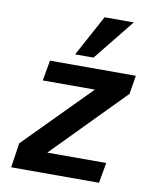

<svg xmlns="http://www.w3.org/2000/svg" viewBox="-89 -876 777 945"><g transform="rotate(10 300.0 -403.5)"><path d="M50.5 -123 371.5 -448H111L129 -550H558L543 -457L194.5 -102H489L471 0H32ZM245.5 -602 356.5 -807H502.5L337.5 -602Z"/></g></svg>

Font: JuliaMono
Style: Bold Italic
Weight: 700
Italic angle: -9°
Monospace: yes
Designer: cormullion
Foundry: corm
Version: Version 0.057; ttfautohint (v1.8.4)